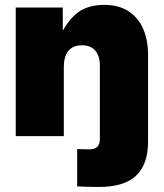

<svg xmlns="http://www.w3.org/2000/svg" viewBox="-20 -553 665 780"><path d="M293.5 204.1V52.7Q308.1 52.7 317.4 53.2Q326.7 53.7 342.8 53.7Q364.7 53.7 375.2 43.5Q385.7 33.2 385.7 11.2V0H581.5V22.5Q581.5 114.3 533.2 160.4Q484.9 206.5 381.8 206.5Q350.1 206.5 330.6 205.8Q311 205.1 293.5 204.1ZM239.3 -280.8V0H43.9V-522.5H234.9L235.4 -380.9H214.4Q237.3 -446.8 281.7 -490Q326.2 -533.2 403.8 -533.2Q461.4 -533.2 501 -508.1Q540.5 -482.9 561 -437.3Q581.5 -391.6 581.5 -330.1V0H385.7V-287.1Q385.7 -326.2 366.7 -347.7Q347.7 -369.1 312.5 -369.1Q289.6 -369.1 272.9 -359.4Q256.3 -349.6 247.8 -329.8Q239.3 -310.1 239.3 -280.8Z"/></svg>

Font: Inter 28pt Black
Style: Regular
Weight: 900
Designer: Rasmus Andersson
Foundry: rsms
Version: Version 4.001;git-66647c0bb